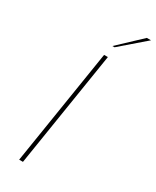

<svg xmlns="http://www.w3.org/2000/svg" viewBox="-234 -992 857 1055"><g transform="rotate(30 194.5 -465.0)"><path d="M234.9 -796.9H221.2L362.8 -930.2H389.2ZM113.8 0H89.8L206.1 -731.9H230Z"/></g></svg>

Font: Squarion Thin
Style: Italic
Weight: 100
Designer: Natanael Gama
Version: Version 1.00;September 12, 2019;FontCreator 11.5.0.2425 64-b